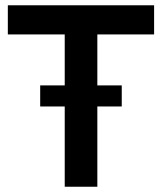

<svg xmlns="http://www.w3.org/2000/svg" viewBox="-20 -710 616 730"><path d="M565.9 -579.1H350.1V-385.3H442.9V-305.2H350.1V0H226.1V-305.2H132.8V-385.3H226.1V-579.1H9.8V-689.9H565.9Z"/></svg>

Font: HK Grotesk Legacy
Style: Bold
Weight: 700
Designer: Alfredo Marco Pradil
Foundry: Hanken Design Co.
Version: Version 2.022;PS 002.022;hotconv 1.0.88;makeotf.lib2.5.64775